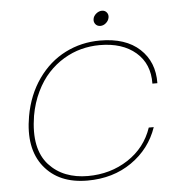

<svg xmlns="http://www.w3.org/2000/svg" viewBox="-50 -713 728 768"><g transform="rotate(-5 314.0 -329.0)"><path d="M60.1 -270Q75.2 -355 120.1 -418.5Q165 -481.9 229.5 -514.4Q293.9 -546.9 369.1 -546.9Q471.7 -546.9 528.1 -494.6Q584.5 -442.4 583 -356.9H563Q564.5 -436.5 510.7 -482.7Q457 -528.8 366.2 -528.8Q328.1 -528.8 291.7 -519.3Q255.4 -509.8 221.2 -489.3Q187 -468.8 159.2 -438.7Q131.3 -408.7 110.4 -365.5Q89.4 -322.3 80.1 -270Q69.3 -202.6 79.3 -153.8Q89.4 -105 118.4 -73.2Q147.5 -41.5 186.8 -26.4Q226.1 -11.2 273.9 -11.2Q364.7 -11.2 435.5 -57.4Q506.3 -103.5 533.2 -183.1H553.2Q523.9 -97.7 448.7 -45.4Q373.5 6.8 271 6.8Q156.2 6.8 96.9 -67.6Q37.6 -142.1 60.1 -270ZM398.4 -613.8Q388.2 -605 376 -605Q363.8 -605 356.4 -613.8Q349.1 -622.6 351.1 -634.8Q353 -647 364 -656Q375 -665 387.2 -665Q399.4 -665 406.5 -656Q413.6 -647 411.1 -634.8Q408.7 -622.6 398.4 -613.8Z"/></g></svg>

Font: SVN-Poppins Thin
Style: Italic
Weight: 100
Italic angle: -10°
Designer: Ninad Kale (Devanagari), Jonny Pinhorn (Latin)
Foundry: Indian Type Foundry
Version: Version 3.002 2017